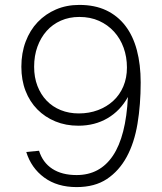

<svg xmlns="http://www.w3.org/2000/svg" viewBox="-20 -746 660 782"><path d="M292 16Q213 16 160 -23Q107 -62 87 -127L139 -132Q154 -84 193 -58.5Q232 -33 292 -33Q387 -33 440 -112Q493 -191 501 -351Q470 -295 418 -264.5Q366 -234 299 -234Q248 -234 205.5 -251.5Q163 -269 132 -300.5Q101 -332 84 -376Q67 -420 67 -474Q67 -530 84.5 -576.5Q102 -623 133.5 -656Q165 -689 208 -707.5Q251 -726 303 -726Q366 -726 412.5 -704Q459 -682 490.5 -641Q522 -600 537.5 -541.5Q553 -483 553 -410Q553 -320 540 -242Q527 -164 496 -107Q465 -50 415.5 -17Q366 16 292 16ZM301 -284Q343 -284 379 -297.5Q415 -311 441.5 -335.5Q468 -360 482.5 -394.5Q497 -429 497 -471Q497 -514 483.5 -551.5Q470 -589 444.5 -617Q419 -645 383.5 -661Q348 -677 303 -677Q262 -677 228 -662Q194 -647 170 -620Q146 -593 132.5 -556Q119 -519 119 -474Q119 -431 132.5 -396Q146 -361 170 -336Q194 -311 227.5 -297.5Q261 -284 301 -284Z"/></svg>

Font: Geist ExtLt
Style: Regular
Weight: 400
Designer: Basement.studio, Andrés Briganti, Mateo Zaragoza
Foundry: Basement.studio, Vercel, Andrés Briganti, Guido Ferreyra, Mateo Zaragoza
Version: Version 1.401